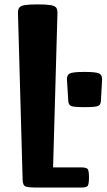

<svg xmlns="http://www.w3.org/2000/svg" viewBox="-20 -845 480 865"><path d="M149.9 0Q105 0 94 -5.4Q83 -10.7 82 -33.2L61 -784.7Q60.5 -801.8 66.7 -810.3Q72.8 -818.8 92 -822Q111.3 -825.2 149.9 -825.2Q188.5 -825.2 207.8 -822Q227.1 -818.8 233.2 -810.3Q239.3 -801.8 238.8 -784.7L219.2 -90.8H346.2Q371.6 -90.8 376.2 -81.5Q380.9 -72.3 380.9 -45.4Q380.9 -19 376.2 -9.5Q371.6 0 346.2 0ZM360.8 -362.3Q313.5 -362.3 301 -367.2Q288.6 -372.1 287.6 -390.1L281.7 -485.4Q280.3 -506.3 293.9 -513.7Q307.6 -521 360.8 -521Q414.1 -521 427.5 -513.7Q440.9 -506.3 439.9 -485.4L434.6 -390.1Q433.6 -372.1 421.1 -367.2Q408.7 -362.3 360.8 -362.3Z"/></svg>

Font: Denk One
Style: Regular
Weight: 400
Designer: Irina Smirnova, Eben Sorkin
Foundry: Sorkin Type Co.f
Version: Version 1.004; ttfautohint (v1.8.4.7-5d5b);gftools[0.9.23]